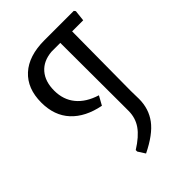

<svg xmlns="http://www.w3.org/2000/svg" viewBox="-211 -736 907 907"><g transform="rotate(-45 242.5 -282.0)"><path d="M453 -578 459 -633 453 -641H257C187 -641 133 -623.7 95 -589C57 -554.3 38 -505.7 38 -443C38 -385 54.7 -338 88 -302C121.3 -266 168.7 -242 230 -230L255 -275C211.7 -288.3 178.5 -309 155.5 -337C132.5 -365 121 -399.3 121 -440C121 -480.7 131.5 -513.2 152.5 -537.5C173.5 -561.8 203.3 -575.7 242 -579H301L302 -170V-124C302 -92.7 293.5 -64.8 276.5 -40.5C259.5 -16.2 232.3 7.7 195 31V41L218 77C275.3 49 316.2 18.7 340.5 -14C364.8 -46.7 377 -85 377 -129L376 -183L379 -578Z"/></g></svg>

Font: Alegreya Sans
Style: Regular
Weight: 400
Designer: Juan Pablo del Peral
Foundry: Huerta Tipografica
Version: Version 1.000;PS 001.000;hotconv 1.0.70;makeotf.lib2.5.58329